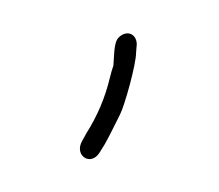

<svg xmlns="http://www.w3.org/2000/svg" viewBox="-44 -110 288 252"><g transform="rotate(-20 100.5 16.0)"><path d="M136.7 -52C128.6 -47.9 122.6 -29 118.2 -20C114.9 -16 111.5 -11.3 108 -6C93.5 15.9 75.8 34.9 54.9 51L45.7 59C29.1 73.3 45 94.6 62.2 81L72.4 73C85.4 61.8 92.9 53.8 104.7 43C114.1 34.3 146.8 -11.2 152.1 -26L156.7 -36C161.1 -49.5 150.1 -58.7 136.7 -52Z"/></g></svg>

Font: MewTooHand
Style: Ita
Weight: 400
Designer: Mew Too, Robert Jablonski
Version: Version 0.77